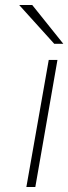

<svg xmlns="http://www.w3.org/2000/svg" viewBox="-20 -752 274 772"><path d="M86 0 176 -511H211L122 0ZM198 -576 57 -732H109.5L234.5 -576Z"/></svg>

Font: Overpass Thin
Style: Italic
Weight: 250
Italic angle: -10°
Designer: Delve Withrington, Dave Bailey, Thomas Jockin
Foundry: Delve Fonts LLC
Version: Version 4.000